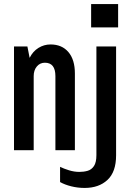

<svg xmlns="http://www.w3.org/2000/svg" viewBox="-20 -740 640 946"><path d="M49 0V-511H115L126 -455Q142 -487 169.5 -504Q197 -521 229 -521Q285 -521 317 -483.5Q349 -446 349 -378V0H253V-365Q253 -431 201 -431Q177 -431 161.5 -412.5Q146 -394 146 -365V0ZM397 186Q363 186 331 178Q299 170 276 157V82Q294 91 320 99Q346 107 371 107Q393 107 412 101.5Q431 96 443 78Q455 60 455 24V-511H552V25Q552 107 509.5 146.5Q467 186 397 186ZM429 -605V-720H562V-605Z"/></svg>

Font: Chivo Mono Medium
Style: Regular
Weight: 500
Monospace: yes
Designer: Hector Gatti
Foundry: Omnibus-Type
Version: Version 1.008